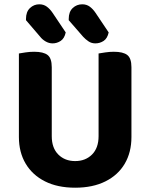

<svg xmlns="http://www.w3.org/2000/svg" viewBox="-20 -857 700 894"><path d="M330 17Q248 17 189.5 -12.5Q131 -42 99.5 -95Q68 -148 68 -219V-285H221V-223Q221 -168 251.5 -137.5Q282 -107 330 -107Q378 -107 408.5 -137.5Q439 -168 439 -223V-285H592V-219Q592 -148 561 -95Q530 -42 471 -12.5Q412 17 330 17ZM221 -255H68V-608Q79 -610 99 -613Q119 -616 139 -616Q182 -616 201.5 -601Q221 -586 221 -544ZM592 -253H439V-608Q450 -610 470.5 -613Q491 -616 510 -616Q553 -616 572.5 -601Q592 -586 592 -544ZM167 -686 101 -763V-769Q101 -802 119.5 -819.5Q138 -837 163 -837Q183 -837 198 -826Q213 -815 225 -797L286 -706Q280 -678 262.5 -666.5Q245 -655 225 -655Q208 -655 192.5 -664Q177 -673 167 -686ZM367 -686 300 -763V-769Q300 -802 318.5 -819.5Q337 -837 363 -837Q383 -837 398 -826Q413 -815 425 -797L486 -706Q480 -678 462.5 -666.5Q445 -655 424 -655Q406 -655 392 -664.5Q378 -674 367 -686Z"/></svg>

Font: Baloo Bhaijaan 2
Style: Bold
Weight: 700
Designer: Sanskriti Dholi, Noopur Datye and Ek Type
Foundry: Ek Type
Version: Version 1.701